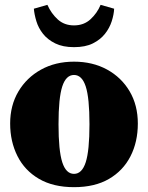

<svg xmlns="http://www.w3.org/2000/svg" viewBox="-20 -758 612 794"><path d="M286 16Q200 16 141 -18.5Q82 -53 52 -113Q22 -173 22 -247Q22 -322 56 -379.5Q90 -437 149.5 -470Q209 -503 286 -503Q363 -503 422.5 -470.5Q482 -438 516 -380.5Q550 -323 550 -247Q550 -171 519.5 -111.5Q489 -52 430.5 -18Q372 16 286 16ZM286 -39Q319 -39 334.5 -87Q350 -135 350 -244Q350 -353 334.5 -400.5Q319 -448 286 -448Q253 -448 237.5 -400.5Q222 -353 222 -244Q222 -135 237.5 -87Q253 -39 286 -39ZM120 -722 176 -738Q192 -702 219 -677.5Q246 -653 286 -653Q327 -653 354.5 -678.5Q382 -704 396 -738L452 -722Q451 -698 442 -670Q433 -642 414 -618Q395 -594 364 -578.5Q333 -563 286 -563Q240 -563 208.5 -578.5Q177 -594 158 -618Q139 -642 130.5 -670Q122 -698 120 -722Z"/></svg>

Font: Source Serif 4 Black
Style: Regular
Weight: 900
Designer: Frank Grießhammer
Foundry: Adobe
Version: Version 4.005;hotconv 1.1.0;makeotfexe 2.6.0